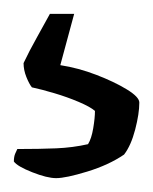

<svg xmlns="http://www.w3.org/2000/svg" viewBox="-20 -57 221 277"><path d="M61 200Q48 200 26.5 191.5Q5 183 0 176Q0 169 2 164.5Q4 160 5 158Q37 158 61 157Q85 156 107 151Q112 143 114.5 128Q117 113 117 103Q110 97 93.5 90Q77 83 58.5 77.5Q40 72 26 69Q22 64 18 54Q14 44 14 34Q22 17 33.5 -3.5Q45 -24 52 -37H87L67 37Q93 41 119 51Q145 61 163 72Q181 83 181 91Q181 107 175 130Q169 153 159 166Q137 181 106 190.5Q75 200 61 200Z"/></svg>

Font: Texturina 72pt Medium
Style: Regular
Weight: 500
Designer: Guillermo Torres Carreño
Foundry: Omnibus-Type
Version: Version 1.002; ttfautohint (v1.8.3)